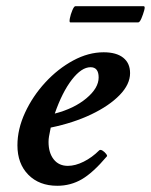

<svg xmlns="http://www.w3.org/2000/svg" viewBox="-20 -584 485 617"><path d="M164 13Q106 13 71 -22.5Q36 -58 36 -117Q36 -169 60.5 -222Q85 -275 125.5 -319Q166 -363 215 -389.5Q264 -416 313 -416Q354 -416 376 -398.5Q398 -381 398 -349Q398 -313 364.5 -278.5Q331 -244 273.5 -216.5Q216 -189 143 -174Q139 -154 137.5 -145.5Q136 -137 136 -128Q136 -93 152.5 -72Q169 -51 198 -51Q222 -51 249 -64.5Q276 -78 299 -101Q303 -104 309.5 -100Q316 -96 321 -89.5Q326 -83 323 -81Q279 -29 243 -8Q207 13 164 13ZM156 -219Q218 -235 257.5 -268Q297 -301 297 -335Q297 -368 271 -368Q242 -368 211 -328Q180 -288 156 -219ZM206 -512Q202 -512 204.5 -525Q207 -538 212.5 -551Q218 -564 222 -564H442Q447 -564 443.5 -551Q440 -538 434.5 -525Q429 -512 424 -512Z"/></svg>

Font: Junicode SmExp
Style: Bold Italic
Weight: 700
Width: 6
Italic angle: -11°
Designer: Peter S. Baker
Version: Version 2.205; ttfautohint (v1.8.4)